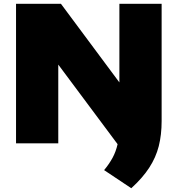

<svg xmlns="http://www.w3.org/2000/svg" viewBox="-20 -760 942 1018"><path d="M676 238 532 142Q559 109.5 576.8 76.8Q594.5 44 603.5 4.5L289 -417.5V0H65V-740H303L613 -323V-740H837V-118Q837 -45.5 821.8 14.8Q806.5 75 771.2 129.2Q736 183.5 676 238Z"/></svg>

Font: Encode Sans Exp Black
Style: Regular
Weight: 900
Width: 7
Designer: Multiple Designers
Foundry: Impallari Type
Version: Version 3.002; ttfautohint (v1.8.3) -l 8 -r 50 -G 200 -x 14 